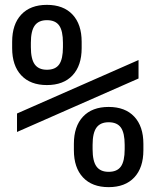

<svg xmlns="http://www.w3.org/2000/svg" viewBox="-20 -760 640 790"><path d="M173 -410Q105 -410 67.5 -450Q30 -490 30 -562V-588Q30 -660 67.5 -700Q105 -740 173 -740Q241 -740 278.5 -700Q316 -660 316 -588V-562Q316 -490 278.5 -450Q241 -410 173 -410ZM173 -473Q208 -473 223.5 -495Q239 -517 239 -566V-584Q239 -633 223.5 -655Q208 -677 173 -677Q139 -677 123 -655Q107 -633 107 -584V-566Q107 -517 123 -495Q139 -473 173 -473ZM427 10Q359 10 321.5 -30Q284 -70 284 -142V-168Q284 -240 321.5 -280Q359 -320 427 -320Q495 -320 532.5 -280Q570 -240 570 -168V-142Q570 -70 532.5 -30Q495 10 427 10ZM427 -53Q462 -53 477.5 -75Q493 -97 493 -146V-164Q493 -213 477.5 -235Q462 -257 427 -257Q393 -257 377 -235Q361 -213 361 -164V-146Q361 -97 377 -75Q393 -53 427 -53ZM50 -217V-293L550 -513V-437Z"/></svg>

Font: M PLUS Code Latin 60
Style: Regular
Weight: 400
Width: 7
Monospace: yes
Designer: Coji Morishita
Foundry: UNDERFOREST DESIGN
Version: Version 1.005; ttfautohint (v1.8.3)